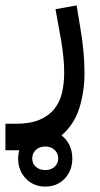

<svg xmlns="http://www.w3.org/2000/svg" viewBox="-80 -315 371 709"><path d="M87 374Q44 374 15.5 344.5Q-13 315 -13 270Q-13 262 -12 254.5Q-11 247 -9 240H-60V142H-22Q31 142 65.5 127.5Q100 113 120.5 87.5Q141 62 149 27.5Q157 -7 157 -47Q157 -75 154 -105Q151 -135 146 -164L125 -281L203 -295L216 -216Q232 -124 232 -46Q232 25 212.5 85.5Q193 146 147 185Q166 199 176.5 221Q187 243 187 270Q187 315 159 344.5Q131 374 87 374ZM87 313Q108 313 121.5 301Q135 289 135 270Q135 251 121.5 238.5Q108 226 87 226Q66 226 52.5 238.5Q39 251 39 270Q39 289 52.5 301Q66 313 87 313Z"/></svg>

Font: IBM Plex Sans Arabic Text
Style: Regular
Weight: 450
Designer: Mike Abbink, Paul van der Laan, Pieter van Rosmalen, Wael Morcos, Khajak Apelian
Foundry: Bold Monday
Version: Version 1.2